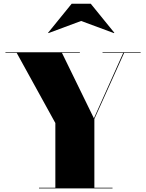

<svg xmlns="http://www.w3.org/2000/svg" viewBox="-20 -1038 804 1058"><path d="M427 -922.5 608 -855.5 610 -857.5 480 -1017.5H375L245 -857.5L247 -855.5ZM195 -3.5V0H600V-3.5H500V-382.5L664 -746.5H755V-750H545V-746.5H659L497.5 -386L321.5 -746.5H420V-750H10V-746.5H72L285 -360V-3.5Z"/></svg>

Font: Bodoni* 48pt Fatface
Style: Regular
Weight: 900
Version: Version 2.3